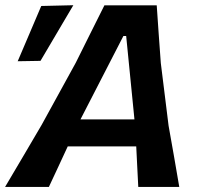

<svg xmlns="http://www.w3.org/2000/svg" viewBox="-59 -734 790 754"><path d="M-39 0Q-4.5 -58 33 -121.8Q70.5 -185.5 104.5 -243.5L238.5 -487.5Q270 -550.5 296.5 -604Q323 -657.5 351 -713H556.5Q560 -659 564 -603.8Q568 -548.5 572.5 -486.5L603 -240.5Q613.5 -183 624.5 -119.2Q635.5 -55.5 645 0H484Q482 -38 480 -78.5Q478 -119 476 -159H207Q188.5 -119 169.8 -78.8Q151 -38.5 133 0ZM425.5 -592.5 257 -265H469L436.5 -592.5ZM10.5 -493.5Q34 -548.5 57 -602.5Q80 -656.5 103 -710.5L229 -713.5Q210.5 -682 188 -644.2Q165.5 -606.5 142.8 -567.5Q120 -528.5 100 -495Z"/></svg>

Font: Commissioner Loud SemiBold
Style: Italic
Weight: 600
Italic angle: -12°
Designer: Kostas Bartsokas
Foundry: Kostas Bartsokas
Version: Version 1.000; ttfautohint (v1.8.3)